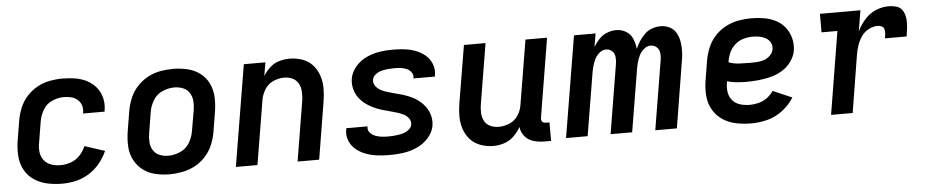

<svg xmlns="http://www.w3.org/2000/svg" viewBox="-36 -766 4825 1001"><g transform="rotate(-5 2376.0 -265.0)"><path d="M257 8Q292 8 328 0Q364 -8 397 -28.5Q430 -49 454.5 -79Q479 -109 494 -143L389 -177Q378 -151 358 -129.5Q338 -108 311 -98.5Q284 -89 257 -89Q232 -89 209 -96.5Q186 -104 171 -122.5Q156 -141 153 -165.5Q150 -190 155 -215L173 -325Q178 -356 195 -385Q212 -414 242.5 -427.5Q273 -441 303 -441Q324 -441 342.5 -436.5Q361 -432 375.5 -419.5Q390 -407 395.5 -388.5Q401 -370 397 -350V-347H509Q510 -350 510 -353Q516 -387 508 -419Q500 -451 480 -475Q460 -499 431.5 -513.5Q403 -528 370 -533Q337 -538 303 -538Q271 -538 237.5 -531.5Q204 -525 173 -508Q142 -491 118 -464.5Q94 -438 81 -406Q68 -374 62 -341L44 -231Q38 -192 41 -153Q44 -114 62 -81.5Q80 -49 111 -28.5Q142 -8 179.5 0Q217 8 257 8Z M819 8Q852 8 886 1.5Q920 -5 951.5 -21.5Q983 -38 1007.5 -65Q1032 -92 1045.5 -124Q1059 -156 1065 -189L1083 -299Q1089 -337 1087 -375Q1085 -413 1069 -445.5Q1053 -478 1024 -499.5Q995 -521 958.5 -529.5Q922 -538 884 -538Q851 -538 817 -532Q783 -526 751.5 -509Q720 -492 695.5 -465.5Q671 -439 657.5 -406.5Q644 -374 638 -341L620 -231Q614 -193 616 -155Q618 -117 634.5 -85Q651 -53 679.5 -31Q708 -9 744.5 -0.5Q781 8 819 8ZM821 -89Q797 -89 775.5 -97.5Q754 -106 742 -125Q730 -144 728.5 -167.5Q727 -191 731 -215L749 -325Q754 -356 771.5 -385Q789 -414 820 -427.5Q851 -441 882 -441Q906 -441 927.5 -432.5Q949 -424 961 -405Q973 -386 975 -362.5Q977 -339 973 -315L954 -205Q949 -174 931.5 -145Q914 -116 883 -102.5Q852 -89 821 -89Z M1166 0H1279L1335 -338Q1340 -366 1356.5 -392Q1373 -418 1401 -430Q1429 -442 1457 -442Q1481 -442 1501 -432.5Q1521 -423 1531.5 -403.5Q1542 -384 1543 -361Q1544 -338 1541 -315L1489 0H1602L1651 -299Q1657 -334 1657 -369Q1657 -404 1646.5 -435.5Q1636 -467 1614 -491.5Q1592 -516 1560 -527Q1528 -538 1493 -538Q1467 -538 1440 -530.5Q1413 -523 1391.5 -503.5Q1370 -484 1355 -460L1367 -530H1254Z M1972 8Q2007 8 2042.5 3Q2078 -2 2112.5 -17Q2147 -32 2173.5 -61Q2200 -90 2206 -125Q2209 -145 2206.5 -163Q2204 -181 2197 -197.5Q2190 -214 2179 -228Q2168 -242 2154.5 -253.5Q2141 -265 2125.5 -274Q2110 -283 2093 -289.5Q2076 -296 2058.5 -301Q2041 -306 2023 -310.5Q2005 -315 1987.5 -320.5Q1970 -326 1954 -334Q1938 -342 1926.5 -357Q1915 -372 1918 -391Q1918 -391 1918 -391Q1918 -391 1918 -391Q1921 -408 1936.5 -419Q1952 -430 1968.5 -434Q1985 -438 2001.5 -439.5Q2018 -441 2034 -441Q2051 -441 2067 -439Q2083 -437 2097.5 -431Q2112 -425 2122 -411.5Q2132 -398 2129 -382Q2129 -380 2128 -379H2240Q2241 -383 2242 -386Q2247 -417 2236 -445Q2225 -473 2203 -491.5Q2181 -510 2153 -520.5Q2125 -531 2095 -534.5Q2065 -538 2034 -538Q2000 -538 1965.5 -533Q1931 -528 1897 -512.5Q1863 -497 1838.5 -468.5Q1814 -440 1808 -405Q1805 -386 1807.5 -367.5Q1810 -349 1817 -332.5Q1824 -316 1835 -302Q1846 -288 1859.5 -277Q1873 -266 1888.5 -257Q1904 -248 1921 -241Q1938 -234 1955.5 -229Q1973 -224 1990.5 -219.5Q2008 -215 2026 -209.5Q2044 -204 2060 -196.5Q2076 -189 2087.5 -174Q2099 -159 2096 -140Q2093 -126 2081 -115.5Q2069 -105 2055.5 -100.5Q2042 -96 2028 -93.5Q2014 -91 2000 -90Q1986 -89 1972 -89Q1954 -89 1937 -91Q1920 -93 1904 -99Q1888 -105 1876.5 -118Q1865 -131 1868 -149L1869 -151H1757Q1756 -148 1756 -144Q1750 -113 1762 -84.5Q1774 -56 1797.5 -37.5Q1821 -19 1849.5 -9Q1878 1 1909 4.5Q1940 8 1972 8Z M2514 8Q2542 8 2570 -1Q2598 -10 2620.5 -31.5Q2643 -53 2657 -79Q2660 -51 2678 -29.5Q2696 -8 2723.5 0Q2751 8 2780 8H2815V-89H2796Q2789 -89 2782.5 -92Q2776 -95 2774 -102Q2772 -109 2773 -117L2841 -530H2728L2672 -192Q2668 -164 2651 -138Q2634 -112 2606 -100.5Q2578 -89 2550 -89Q2527 -89 2506.5 -98Q2486 -107 2475.5 -126.5Q2465 -146 2464 -169Q2463 -192 2467 -215L2519 -530H2406L2356 -231Q2350 -196 2350 -161.5Q2350 -127 2360.5 -95Q2371 -63 2393 -39Q2415 -15 2447 -3.5Q2479 8 2514 8Z M2894 0H3007L3061 -326Q3064 -344 3069 -362Q3074 -380 3082.5 -397.5Q3091 -415 3107 -428.5Q3123 -442 3142 -442Q3160 -442 3173 -430Q3186 -418 3188 -399.5Q3190 -381 3187 -363L3127 0H3240L3294 -326Q3297 -344 3302 -362Q3307 -380 3315.5 -397.5Q3324 -415 3340.5 -428.5Q3357 -442 3375 -442Q3393 -442 3406.5 -430Q3420 -418 3422 -399.5Q3424 -381 3421 -363L3361 0H3474L3530 -344Q3535 -370 3536 -396Q3537 -422 3533 -447Q3529 -472 3517.5 -493.5Q3506 -515 3483.5 -526.5Q3461 -538 3435 -538Q3414 -538 3392 -530.5Q3370 -523 3353 -507Q3336 -491 3323.5 -471.5Q3311 -452 3302 -431Q3299 -459 3288.5 -484.5Q3278 -510 3254.5 -524Q3231 -538 3202 -538Q3179 -538 3155 -528.5Q3131 -519 3113.5 -500.5Q3096 -482 3083 -460L3095 -530H2982Z M3864 8Q3906 8 3948.5 -3Q3991 -14 4027.5 -42Q4064 -70 4088 -108L3988 -151Q3975 -131 3954.5 -116Q3934 -101 3910.5 -95Q3887 -89 3864 -89Q3838 -89 3814 -96Q3790 -103 3774 -121Q3758 -139 3754 -164.5Q3750 -190 3755 -215L3756 -222Q3779 -215 3804 -212.5Q3829 -210 3854 -210Q3886 -210 3917.5 -213Q3949 -216 3980.5 -223.5Q4012 -231 4041.5 -248Q4071 -265 4091.5 -293Q4112 -321 4117 -352Q4122 -386 4113.5 -417.5Q4105 -449 4085.5 -473.5Q4066 -498 4037.5 -512.5Q4009 -527 3976.5 -532.5Q3944 -538 3910 -538Q3877 -538 3843 -532Q3809 -526 3777 -509.5Q3745 -493 3720 -466Q3695 -439 3681.5 -406.5Q3668 -374 3662 -341L3644 -231Q3638 -191 3641.5 -152Q3645 -113 3664.5 -80.5Q3684 -48 3715.5 -27.5Q3747 -7 3785.5 0.5Q3824 8 3864 8ZM3883 -307Q3854 -307 3826 -308.5Q3798 -310 3772 -320L3773 -325Q3777 -349 3787.5 -372Q3798 -395 3818 -412Q3838 -429 3862 -435.5Q3886 -442 3910 -442Q3928 -442 3945.5 -438.5Q3963 -435 3978 -426.5Q3993 -418 4001.5 -402.5Q4010 -387 4007 -368Q4004 -350 3989.5 -335.5Q3975 -321 3956.5 -315Q3938 -309 3919.5 -308Q3901 -307 3883 -307Z M4281 0H4394L4443 -302Q4447 -326 4455 -349.5Q4463 -373 4477.5 -394.5Q4492 -416 4515.5 -428.5Q4539 -441 4563 -441Q4575 -441 4585 -436Q4595 -431 4597.5 -420Q4600 -409 4599 -397Q4598 -385 4596 -373H4709Q4713 -396 4715.5 -419Q4718 -442 4716 -464Q4714 -486 4703.5 -505.5Q4693 -525 4672 -531.5Q4651 -538 4628 -538Q4594 -538 4561 -524Q4528 -510 4503.5 -482Q4479 -454 4463 -422L4481 -530H4269V-433H4352Z"/></g></svg>

Font: Iosevka Sparkle Semibold
Style: Italic
Weight: 600
Italic angle: -9°
Designer: Belleve Invis
Foundry: Belleve Invis
Version: Version 4.5.0; ttfautohint (v1.8.3)